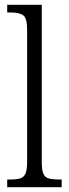

<svg xmlns="http://www.w3.org/2000/svg" viewBox="-20 -780 287 800"><path d="M10 0V-32H21Q48 -32 63.5 -36.5Q79 -41 86 -56.5Q93 -72 93 -105V-656Q93 -705 76.5 -716.5Q60 -728 25 -728H10V-760H154V-105Q154 -72 160.5 -56.5Q167 -41 183 -36.5Q199 -32 226 -32H237V0Z"/></svg>

Font: Noto Serif Tamil Condensed Light
Style: Regular
Weight: 300
Width: 3
Designer: Indian Type Foundry, Tom Grace, and the Monotype Design Team
Foundry: Monotype Imaging Inc.
Version: Version 2.004; ttfautohint (v1.8.4.7-5d5b)